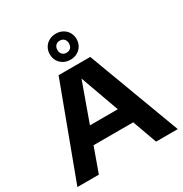

<svg xmlns="http://www.w3.org/2000/svg" viewBox="-222 -1168 1275 1337"><g transform="rotate(-30 416.0 -500.0)"><path d="M645.5 0 575 -196H256L185.5 0H13L289 -740H543.5L820 0ZM303.5 -328.5H527.5L415.5 -640ZM308.5 -896Q308.5 -926 322.5 -949.8Q336.5 -973.5 361 -987Q385.5 -1000.5 416 -1000.5Q446.5 -1000.5 471 -987Q495.5 -973.5 509.5 -949.8Q523.5 -926 523.5 -896Q523.5 -866 509.5 -842.2Q495.5 -818.5 471 -805Q446.5 -791.5 416 -791.5Q385.5 -791.5 361 -805Q336.5 -818.5 322.5 -842.2Q308.5 -866 308.5 -896ZM462.5 -896Q462.5 -918 449.8 -931.2Q437 -944.5 416 -944.5Q395 -944.5 382.2 -931.2Q369.5 -918 369.5 -896Q369.5 -873.5 382.2 -860.5Q395 -847.5 416 -847.5Q437 -847.5 449.8 -860.5Q462.5 -873.5 462.5 -896Z"/></g></svg>

Font: Encode Sans Expanded
Style: Bold
Weight: 700
Width: 7
Designer: Multiple Designers
Foundry: Impallari Type
Version: Version 2.000